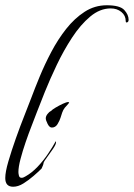

<svg xmlns="http://www.w3.org/2000/svg" viewBox="-22 -711 509 730"><path d="M28 -1Q-2 -1 -2 -34Q-2 -57 10 -98Q22 -139 38.5 -185.5Q55 -232 71.5 -273.5Q88 -315 97 -339Q110 -374 129 -420Q148 -466 173 -513.5Q198 -561 229.5 -601Q261 -641 299.5 -666Q338 -691 384 -691Q434 -691 450.5 -673Q467 -655 467 -636Q467 -628 461.5 -626Q456 -624 456 -631Q456 -652 439.5 -665.5Q423 -679 399 -679Q358 -679 321 -648Q284 -617 252 -568Q220 -519 194 -464.5Q168 -410 148.5 -361.5Q129 -313 118 -284Q111 -265 99 -234.5Q87 -204 75.5 -170.5Q64 -137 56 -106.5Q48 -76 48 -57Q48 -51 50 -43Q52 -35 60 -35Q65 -35 68.5 -37Q72 -39 76 -41Q99 -54 120.5 -76.5Q142 -99 160 -125.5Q178 -152 190 -174Q191 -173 191 -170Q191 -162 179.5 -145Q168 -128 156.5 -112.5Q145 -97 144 -93Q143 -86 141 -81.5Q139 -77 136 -70Q124 -58 105.5 -42Q87 -26 67 -13.5Q47 -1 28 -1ZM175 -226Q166 -226 159 -240Q152 -254 152 -261Q152 -269 158.5 -277.5Q165 -286 172 -289Q176 -294 189.5 -302Q203 -310 217 -316.5Q231 -323 237 -323Q238 -323 239 -322.5Q240 -322 240 -322L241 -321Q241 -320 233.5 -311.5Q226 -303 224 -301Q218 -293 214.5 -283Q211 -273 208 -263Q205 -253 197 -239.5Q189 -226 175 -226Z"/></svg>

Font: Beau Rivage
Style: Regular
Weight: 400
Designer: Robert E. Leuschke
Foundry: Robert E. Leuschke
Version: Version 1.010; ttfautohint (v1.8.3)